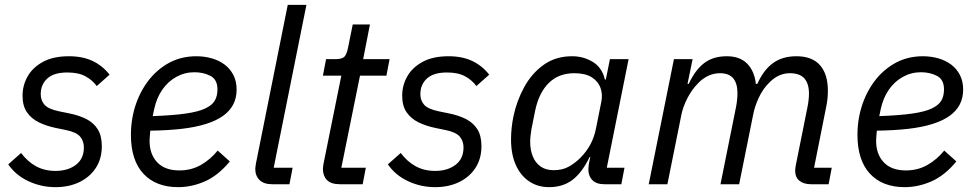

<svg xmlns="http://www.w3.org/2000/svg" viewBox="-20 -760 4019 792"><path d="M209 12Q150 12 97.5 -12.5Q45 -37 14 -82L67 -129Q94 -93 129 -74Q164 -55 209 -55Q260 -55 293 -80Q326 -105 326 -152Q326 -178 310.5 -196.5Q295 -215 250 -224L211 -232Q172 -240 141 -255Q110 -270 91.5 -296.5Q73 -323 73 -365Q73 -408 94 -445Q115 -482 157.5 -505Q200 -528 264 -528Q321 -528 362 -508.5Q403 -489 432 -452L379 -405Q362 -429 333 -445Q304 -461 258 -461Q202 -461 175 -436Q148 -411 148 -372Q148 -345 164 -327.5Q180 -310 223 -301L262 -293Q304 -285 335 -269.5Q366 -254 383 -227Q400 -200 400 -157Q400 -105 375 -67Q350 -29 307 -8.5Q264 12 209 12Z M715 12Q623 12 571.5 -43.5Q520 -99 520 -204Q520 -224 522 -244.5Q524 -265 528 -284Q542 -352 578 -407.5Q614 -463 668 -495.5Q722 -528 790 -528Q823 -528 853 -519.5Q883 -511 906 -494Q929 -477 942.5 -451Q956 -425 956 -390Q956 -356 942 -329Q928 -302 900 -282Q872 -262 829 -248.5Q786 -235 729 -228.5Q672 -222 600 -221Q599 -211 598 -199Q597 -187 597 -179Q597 -124 628.5 -90.5Q660 -57 720 -57Q769 -57 808.5 -79.5Q848 -102 878 -139L928 -94Q880 -36 825.5 -12Q771 12 715 12ZM782 -462Q742 -462 707.5 -443Q673 -424 649.5 -390Q626 -356 616 -310L610 -281Q693 -284 745.5 -291.5Q798 -299 826.5 -312.5Q855 -326 866 -345Q877 -364 877 -391Q877 -432 848 -447Q819 -462 782 -462Z M1174 0H1103Q1068 0 1050.5 -17.5Q1033 -35 1033 -63Q1033 -68 1034 -74Q1035 -80 1036 -87L1167 -740H1244L1109 -68H1187Z M1476 0H1383Q1345 0 1328.5 -17.5Q1312 -35 1312 -63Q1312 -68 1313 -74Q1314 -80 1315 -87L1388 -448H1312L1325 -516H1364Q1392 -516 1401.5 -527Q1411 -538 1416 -565L1435 -659H1506L1478 -516H1587L1574 -448H1465L1388 -68H1489Z M1775 12Q1716 12 1663.5 -12.5Q1611 -37 1580 -82L1633 -129Q1660 -93 1695 -74Q1730 -55 1775 -55Q1826 -55 1859 -80Q1892 -105 1892 -152Q1892 -178 1876.5 -196.5Q1861 -215 1816 -224L1777 -232Q1738 -240 1707 -255Q1676 -270 1657.5 -296.5Q1639 -323 1639 -365Q1639 -408 1660 -445Q1681 -482 1723.5 -505Q1766 -528 1830 -528Q1887 -528 1928 -508.5Q1969 -489 1998 -452L1945 -405Q1928 -429 1899 -445Q1870 -461 1824 -461Q1768 -461 1741 -436Q1714 -411 1714 -372Q1714 -345 1730 -327.5Q1746 -310 1789 -301L1828 -293Q1870 -285 1901 -269.5Q1932 -254 1949 -227Q1966 -200 1966 -157Q1966 -105 1941 -67Q1916 -29 1873 -8.5Q1830 12 1775 12Z M2543 0H2474Q2440 0 2423.5 -17Q2407 -34 2407 -62Q2407 -68 2408 -75Q2409 -82 2410 -89L2415 -112H2412Q2381 -48 2341.5 -18Q2302 12 2245 12Q2198 12 2162.5 -12Q2127 -36 2107.5 -80Q2088 -124 2088 -185Q2088 -208 2090.5 -232Q2093 -256 2098 -280Q2111 -343 2142 -400Q2173 -457 2222.5 -492.5Q2272 -528 2340 -528Q2387 -528 2425.5 -504.5Q2464 -481 2475 -432H2479L2496 -516H2573L2483 -68H2556ZM2264 -58Q2300 -58 2326 -72.5Q2352 -87 2374 -109Q2400 -135 2416 -165.5Q2432 -196 2439 -233L2460 -338Q2467 -370 2457 -397.5Q2447 -425 2420.5 -441.5Q2394 -458 2349 -458Q2284 -458 2243 -417Q2202 -376 2187 -301L2172 -226Q2170 -213 2168.5 -200Q2167 -187 2167 -175Q2167 -142 2177.5 -115.5Q2188 -89 2209.5 -73.5Q2231 -58 2264 -58Z M2733 0H2656L2760 -516H2837L2816 -414H2821Q2848 -472 2885 -500Q2922 -528 2978 -528Q3032 -528 3062 -497.5Q3092 -467 3098 -414H3104Q3130 -472 3169 -500Q3208 -528 3265 -528Q3330 -528 3362.5 -491Q3395 -454 3395 -386Q3395 -371 3393.5 -354.5Q3392 -338 3388 -319L3338 -68H3411L3398 0H3326Q3296 0 3278 -14Q3260 -28 3260 -57Q3260 -62 3261 -67.5Q3262 -73 3263 -80L3311 -319Q3314 -334 3315.5 -348Q3317 -362 3317 -374Q3317 -415 3298 -436.5Q3279 -458 3238 -458Q3214 -458 3192.5 -448Q3171 -438 3151 -417Q3126 -392 3109.5 -356Q3093 -320 3087 -288L3029 0H2952L3016 -318Q3019 -333 3020.5 -348Q3022 -363 3022 -376Q3022 -416 3004.5 -437Q2987 -458 2950 -458Q2924 -458 2901 -447Q2878 -436 2861 -418Q2833 -390 2815 -354Q2797 -318 2791 -288Z M3712 12Q3620 12 3568.5 -43.5Q3517 -99 3517 -204Q3517 -224 3519 -244.5Q3521 -265 3525 -284Q3539 -352 3575 -407.5Q3611 -463 3665 -495.5Q3719 -528 3787 -528Q3820 -528 3850 -519.5Q3880 -511 3903 -494Q3926 -477 3939.5 -451Q3953 -425 3953 -390Q3953 -356 3939 -329Q3925 -302 3897 -282Q3869 -262 3826 -248.5Q3783 -235 3726 -228.5Q3669 -222 3597 -221Q3596 -211 3595 -199Q3594 -187 3594 -179Q3594 -124 3625.5 -90.5Q3657 -57 3717 -57Q3766 -57 3805.5 -79.5Q3845 -102 3875 -139L3925 -94Q3877 -36 3822.5 -12Q3768 12 3712 12ZM3779 -462Q3739 -462 3704.5 -443Q3670 -424 3646.5 -390Q3623 -356 3613 -310L3607 -281Q3690 -284 3742.5 -291.5Q3795 -299 3823.5 -312.5Q3852 -326 3863 -345Q3874 -364 3874 -391Q3874 -432 3845 -447Q3816 -462 3779 -462Z"/></svg>

Font: IBM Plex Sans Var
Style: Italic
Weight: 400
Italic angle: -11.31°
Designer: Mike Abbink, Paul van der Laan, Pieter van Rosmalen
Foundry: Bold Monday
Version: Version 1.001